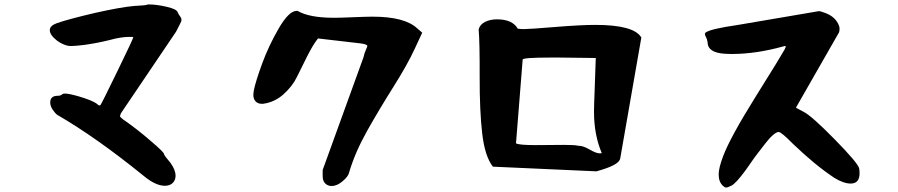

<svg xmlns="http://www.w3.org/2000/svg" viewBox="-20 -833 4040 864"><path d="M204 -697Q204 -717 234 -728Q284 -746 408 -775Q524 -801 582 -806Q640 -809 642 -812Q644 -813 650 -813Q684 -813 730 -802.5Q776 -792 780 -777Q784 -768 792 -757Q798 -750 796 -738Q792 -728 772 -690L524 -323Q520 -313 520 -311Q520 -306 532 -297Q596 -253 658 -199Q718 -148 718 -140Q718 -134 748 -99Q770 -68 770 -42Q770 -22 757 -9.5Q744 3 722 3Q680 3 626 -42Q414 -214 238 -316Q228 -323 217 -339.5Q206 -356 206 -372Q206 -402 240 -402Q254 -402 260 -409Q264 -412 272 -412Q290 -412 332 -400Q394 -382 416 -366Q426 -355 432 -360Q436 -364 508 -512Q580 -660 580 -666Q580 -667 562 -667Q524 -667 474 -653Q418 -639 360 -631Q320 -626 302 -626Q290 -626 286 -627Q250 -635 222 -663Q204 -681 204 -697Z M1120 -407Q1120 -413 1122 -425Q1130 -466 1159.5 -546.5Q1189 -627 1234.5 -705.5Q1280 -784 1315 -784H1319Q1372 -753 1483 -753Q1511 -753 1569.5 -755.5Q1628 -758 1657 -758Q1803 -758 1859 -704L1880 -686L1847 -615Q1814 -543 1750 -441.5Q1686 -340 1632 -244Q1578 -148 1551 -57Q1548 -40 1522.5 -18Q1497 4 1472 4Q1458 4 1446 -5Q1432 -17 1432 -40V-68L1616 -576Q1619 -592 1626 -607.5Q1633 -623 1633 -626Q1633 -634 1600 -638L1411 -660Q1389 -633 1362 -579Q1335 -525 1315 -484.5Q1295 -444 1255.5 -408.5Q1216 -373 1164 -366H1157Q1141 -366 1130.5 -376.5Q1120 -387 1120 -407Z M2134 -701Q2140 -723 2163 -734.5Q2186 -746 2216 -746Q2286 -746 2310 -704Q2324 -702 2336 -702Q2362 -702 2477.5 -711.5Q2593 -721 2659 -721Q2833 -721 2866 -664L2771 -120Q2767 -94 2691 -70L2664 -62L2198 -83Q2162 -129 2150 -231.5Q2138 -334 2138.5 -488Q2139 -642 2134 -701ZM2302 -188Q2315 -180 2391 -180Q2412 -180 2455.5 -180.5Q2499 -181 2518 -181Q2569 -181 2582 -177H2585Q2604 -177 2633.5 -160Q2663 -143 2678 -143Q2685 -143 2688 -144Q2653 -226 2653 -330Q2653 -358 2656 -429Q2659 -500 2660 -545L2661 -572L2497 -574H2459Q2333 -574 2332 -565Z M3156 -668Q3148 -682 3156 -687Q3178 -703 3296 -720L3660 -782Q3662 -783 3666 -783Q3672 -783 3698 -773Q3742 -755 3756 -716Q3760 -704 3756 -688L3562 -349Q3562 -349 3566 -346Q3570 -344 3578 -339.5Q3586 -335 3596 -330Q3632 -312 3736 -206Q3840 -100 3846 -76Q3848 -68 3848 -53Q3848 -7 3808 -7Q3776 -7 3734 -33Q3648 -90 3548 -186Q3496 -239 3484 -239Q3474 -239 3458 -225Q3442 -211 3424 -187.5Q3406 -164 3390 -143.5Q3374 -123 3357 -98Q3340 -73 3336 -68Q3292 -8 3272 2Q3254 11 3248 11Q3242 11 3234 4Q3214 -14 3214 -48Q3214 -77 3234 -130Q3266 -215 3381 -399Q3496 -583 3510 -609Q3516 -620 3516 -625Q3516 -626 3515 -626Q3514 -626 3511 -625.5Q3508 -625 3504 -624Q3382 -590 3272 -590Q3266 -590 3257 -590.5Q3248 -591 3244 -591Q3164 -595 3164 -644Q3162 -657 3156 -668Z"/></svg>

Font: NaniFont Regular
Style: Regular
Weight: 400
Designer: Nanigashitei
Version: Version 1.036